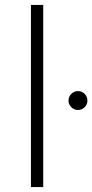

<svg xmlns="http://www.w3.org/2000/svg" viewBox="-20 -762 376 782"><path d="M106 0V-742H156V0ZM297 -314Q282 -314 270.5 -325.5Q259 -337 259 -352Q259 -368 270.5 -379.5Q282 -391 297 -391Q314 -391 325 -379.5Q336 -368 336 -352Q336 -337 325 -325.5Q314 -314 297 -314Z"/></svg>

Font: Montserrat Thin Light
Style: Regular
Weight: 300
Version: Version 9.000